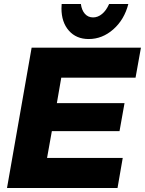

<svg xmlns="http://www.w3.org/2000/svg" viewBox="-20 -939 724 959"><path d="M239 -284H577L602 -424H264L286 -551H657L684 -701H138L15 0H567L593 -150H215ZM445 -852Q420 -852 404 -870Q388 -888 384 -919H288Q287 -911 287 -897Q287 -828 324 -786Q361 -744 423 -744Q491 -744 546 -792.5Q601 -841 621 -919H525Q511 -887 490 -869.5Q469 -852 445 -852Z"/></svg>

Font: Geom ExtraBold
Style: Bold Italic
Weight: 800
Italic angle: -10°
Version: Version 1.102